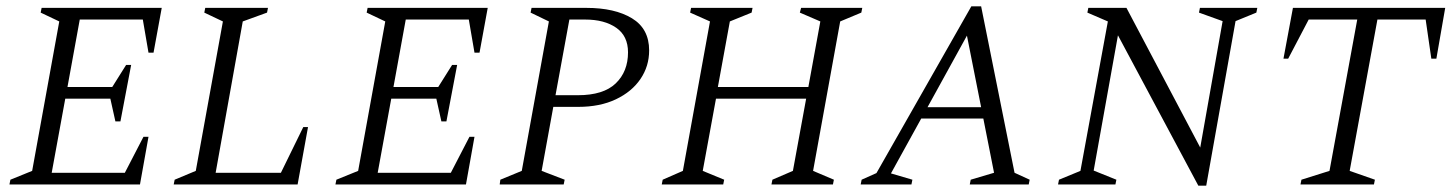

<svg xmlns="http://www.w3.org/2000/svg" viewBox="-20 -585 4604 609"><path d="M10 0 13 -15 82 -43 168 -517 109 -545 112 -560H493L467 -418H451L433 -523H233L194 -309H336L380 -379H396L362 -200H346L330 -272H187L144 -37H376L435 -151H451L424 0Z M531 0 534 -15 601 -43 687 -517 628 -545 631 -560H830L827 -545L750 -517L664 -37H871L942 -182H957L924 0Z M1044 0 1047 -15 1116 -43 1202 -517 1143 -545 1146 -560H1527L1501 -418H1485L1467 -523H1267L1228 -309H1370L1414 -379H1430L1396 -200H1380L1364 -272H1221L1178 -37H1410L1469 -151H1485L1458 0Z M1565 0 1567 -15 1635 -43 1721 -517 1663 -545 1666 -560H1840Q1930 -560 1984.5 -527Q2039 -494 2039 -425Q2039 -375 2011.5 -334.5Q1984 -294 1933.5 -270Q1883 -246 1814 -246H1735L1698 -43L1771 -15L1768 0ZM1786 -523 1742 -283H1813Q1894 -283 1933 -320.5Q1972 -358 1972 -419Q1972 -471 1934.5 -497Q1897 -523 1836 -523Z M2079 0 2082 -15 2146 -43 2232 -517 2169 -545 2172 -560H2367L2364 -545L2295 -517L2257 -309H2544L2582 -517L2517 -545L2521 -560H2715L2712 -545L2645 -517L2559 -43L2625 -15L2622 0H2427L2430 -15L2495 -43L2537 -272H2251L2209 -43L2277 -15L2274 0Z M2710 0 2713 -15 2760 -36 3061 -565H3092L3198 -37L3246 -15L3243 0H3056L3059 -15L3133 -37L3099 -209H2902L2806 -35L2874 -15L2871 0ZM2922 -245H3092L3047 -472Z M3336 0 3339 -15 3407 -43 3494 -517 3429 -545 3432 -560H3553L3787 -117L3858 -518L3783 -545L3786 -560H3968L3965 -545L3899 -518L3806 4H3781L3526 -473L3449 -44L3521 -15L3518 0Z M4105 0 4108 -15 4197 -43 4285 -523H4131L4066 -399H4051L4081 -560H4564L4536 -399H4520L4502 -523H4349L4261 -43L4341 -15L4338 0Z"/></svg>

Font: Spectral SC Light
Style: Italic
Weight: 300
Italic angle: -10°
Designer: Jean-Baptiste Levee
Foundry: Production Type
Version: Version 2.001